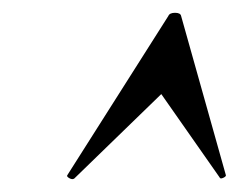

<svg xmlns="http://www.w3.org/2000/svg" viewBox="-20 -654 393 300"><path d="M96 -375Q93 -373 88.5 -375.5Q84 -378 85 -380L243 -629Q245 -634 253.5 -634Q262 -634 263 -629L333 -380Q333 -378 328.5 -376Q324 -374 323 -377L232 -507Z"/></svg>

Font: Cormorant Garamond Light SemiBold
Style: Italic
Weight: 600
Italic angle: -10°
Version: Version 4.001